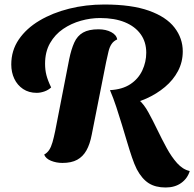

<svg xmlns="http://www.w3.org/2000/svg" viewBox="-20 -705 862 852"><path d="M533 -240 468 -305Q523 -308 558.5 -331.5Q594 -355 611.5 -392.5Q629 -430 629 -471Q629 -519 604 -553.5Q579 -588 533.5 -606.5Q488 -625 424 -625Q382 -625 339 -613Q296 -601 260 -576.5Q224 -552 202 -513.5Q180 -475 180 -422Q180 -395 186 -371.5Q192 -348 207 -317Q194 -305 176.5 -299Q159 -293 143 -293Q108 -293 82.5 -310Q57 -327 43.5 -355.5Q30 -384 30 -419Q30 -481 63.5 -530Q97 -579 155 -613.5Q213 -648 287 -666.5Q361 -685 443 -685Q564 -685 641 -657.5Q718 -630 754.5 -582.5Q791 -535 791 -477Q791 -430 770 -390Q749 -350 712 -319Q675 -288 629 -267.5Q583 -247 533 -240ZM257 18Q230 18 206.5 8.5Q183 -1 176 -19Q190 -27 198.5 -40Q207 -53 213 -74Q219 -95 225 -124L287 -442Q296 -486 309.5 -516Q323 -546 348.5 -560.5Q374 -575 417 -575Q450 -575 473.5 -562.5Q497 -550 500 -530Q484 -523 475 -509.5Q466 -496 461.5 -476.5Q457 -457 451 -430L387 -107Q379 -65 363.5 -37.5Q348 -10 322.5 4Q297 18 257 18ZM715 127Q670 127 640 108Q610 89 587 46Q576 24 565.5 -7Q555 -38 544 -75Q533 -112 521 -151.5Q509 -191 496 -230.5Q483 -270 468 -305L597 -261Q619 -242 638.5 -206.5Q658 -171 678 -129.5Q698 -88 719.5 -48.5Q741 -9 766 19Q791 47 822 54Q812 87 784 107Q756 127 715 127Z"/></svg>

Font: Sansita Swashed Light SemiBold
Style: Regular
Weight: 600
Version: Version 1.003